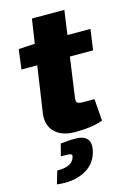

<svg xmlns="http://www.w3.org/2000/svg" viewBox="-132 -697 703 1023"><g transform="rotate(-15 219.0 -185.5)"><path d="M294 -383 264 -169Q260 -145 267 -137.5Q274 -130 300 -130H362L371 -9Q313 13 218 13Q144 13 105.5 -26Q67 -65 77 -131L114 -383H27L41 -492L131 -497L151 -631H330L311 -497H438L422 -383ZM110 118 127 52Q179 46 216 47Q253 48 271.5 67Q290 86 284 124Q271 200 206 234.5Q141 269 51 257L72 186Q158 188 170 135Q171 129 170 126Q169 123 162.5 121Q156 119 144 118.5Q132 118 110 118Z"/></g></svg>

Font: Exo 2.0 Extra Bold
Style: Italic
Weight: 800
Italic angle: -8°
Designer: Natanael Gama
Version: Version 1.001;PS 001.001;hotconv 1.0.70;makeotf.lib2.5.58329